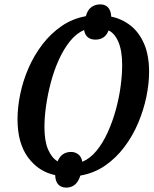

<svg xmlns="http://www.w3.org/2000/svg" viewBox="-20 -795 704 877"><path d="M283 62Q260 62 246.5 48Q233 34 232 5Q156 -11 108 -76Q60 -141 60 -250Q60 -305 72.5 -365.5Q85 -426 110.5 -484.5Q136 -543 174 -592.5Q212 -642 261.5 -676Q311 -710 372 -721Q380 -750 397.5 -762.5Q415 -775 438 -775Q461 -775 474 -760.5Q487 -746 488 -719Q537 -709 576 -678.5Q615 -648 638 -595.5Q661 -543 661 -466Q661 -413 648.5 -352.5Q636 -292 611 -233Q586 -174 548 -123.5Q510 -73 460 -38.5Q410 -4 347 7Q338 36 321.5 49Q305 62 283 62ZM243 -58Q261 -101 305 -101Q323 -101 337.5 -90Q352 -79 356 -56Q392 -71 421 -106.5Q450 -142 472 -190.5Q494 -239 509 -293.5Q524 -348 531 -401Q538 -454 538 -498Q538 -563 521 -603Q504 -643 476 -656Q460 -614 416 -614Q395 -614 381.5 -624.5Q368 -635 364 -658Q328 -642 299.5 -606.5Q271 -571 249 -522.5Q227 -474 212.5 -419.5Q198 -365 190.5 -312Q183 -259 183 -215Q183 -151 199.5 -112.5Q216 -74 243 -58Z"/></svg>

Font: Noto Serif ExtraCondensed SemiBold
Style: Italic
Weight: 600
Width: 2
Italic angle: -12°
Designer: Monotype Design Team
Foundry: Monotype Imaging Inc.
Version: Version 2.013